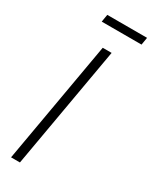

<svg xmlns="http://www.w3.org/2000/svg" viewBox="-215 -886 745 936"><g transform="rotate(30 157.0 -418.0)"><path d="M31 0 151 -686H201L81 0ZM83 -794 90 -836H314L307 -794Z"/></g></svg>

Font: Archivo Condensed Thin
Style: Italic
Weight: 250
Width: 3
Italic angle: -10°
Designer: Hector Gatti
Foundry: Omnibus-Type
Version: Version 2.001